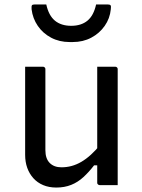

<svg xmlns="http://www.w3.org/2000/svg" viewBox="-20 -832 640 863"><path d="M173 -532Q177 -532 179 -530.5Q181 -529 182.5 -527Q184 -525 184 -521Q184 -476 184 -429.5Q184 -383 184 -336.5Q184 -290 184 -245Q184 -200 184 -157Q184 -119 203.5 -99.5Q223 -80 256 -80Q280 -80 302 -86Q324 -92 345.5 -104.5Q367 -117 388.5 -136.5Q410 -156 432 -183V-89H403Q380 -59 355 -36Q330 -13 300 -1Q270 11 233 11Q200 11 174 0Q148 -11 130 -31Q112 -51 102.5 -77.5Q93 -104 93 -136Q93 -181 93 -225.5Q93 -270 93 -315.5Q93 -361 93 -405Q93 -437 93 -468.5Q93 -500 93 -532Q113 -532 133 -532Q153 -532 173 -532ZM498 -532Q502 -532 504 -530.5Q506 -529 507.5 -527Q509 -525 509 -521Q509 -451 509 -380.5Q509 -310 509 -239.5Q509 -169 509 -99Q509 -78 509 -59.5Q509 -41 509 -25.5Q509 -10 509 0Q495 0 481.5 0Q468 0 454.5 0Q441 0 428 0Q425 0 422.5 -1.5Q420 -3 418.5 -5Q417 -7 417 -11Q417 -98 417 -185Q417 -272 417 -359Q417 -446 417 -532Q432 -532 445 -532Q458 -532 471.5 -532Q485 -532 498 -532ZM300 -716Q345 -716 373 -739Q401 -762 412 -812Q425 -812 438 -812Q451 -812 464 -812Q474 -812 477 -808Q480 -804 478 -790Q474 -749 450.5 -715.5Q427 -682 390 -662.5Q353 -643 307 -643H293Q247 -643 210 -662.5Q173 -682 150 -715.5Q127 -749 122 -790Q121 -804 123.5 -808Q126 -812 136 -812Q149 -812 162 -812Q175 -812 188 -812Q199 -762 227 -739Q255 -716 300 -716Z"/></svg>

Font: Recursive
Style: Regular
Weight: 400
Version: Version 1.085